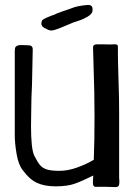

<svg xmlns="http://www.w3.org/2000/svg" viewBox="-20 -751 549 780"><path d="M374 8Q362 9 359.5 3Q357 -3 357.5 -11.5Q358 -20 358 -24L359 -38Q313 -15 283 -4.5Q253 6 206 6Q160 6 129.5 -8.5Q99 -23 73 -59Q55 -81 47.5 -125Q40 -169 40 -202V-376V-544Q40 -556 43.5 -560.5Q47 -565 55 -567Q58 -568 66 -568L96 -567Q113 -567 113 -550L110 -407Q107 -347 107 -309L106 -239Q106 -147 119 -119Q132 -93 142.5 -80.5Q153 -68 170.5 -62.5Q188 -57 221 -57Q256 -57 293.5 -70.5Q331 -84 361 -102Q364 -174 364 -280Q364 -374 360 -486L358 -559Q358 -571 375 -571H396Q404 -571 416 -570.5Q428 -570 443 -571H448Q459 -571 459 -562V-526L460 -478Q465 -319 464 -295V-28Q465 -22 465 -12Q465 0 461.5 4.5Q458 9 449 9Q394 7 374 8ZM168 -634Q148 -641 148 -656Q148 -658 150 -666Q151 -671 170 -679.5Q189 -688 200 -691Q208 -696 229 -703L261 -714L283 -722Q296 -726 318 -729L338 -731Q356 -731 356 -714Q356 -707 355 -703Q351 -692 334.5 -682.5Q318 -673 306 -669Q278 -661 250 -648Q232 -640 221 -636Q217 -635 206.5 -631Q196 -627 189 -627Q179 -627 168 -634Z"/></svg>

Font: Barriecito
Style: Regular
Weight: 400
Designer: Pablo Cosgaya & Sergio Jiménez
Foundry: Pablo Cosgaya & Sergio Jiménez
Version: Version 1.001